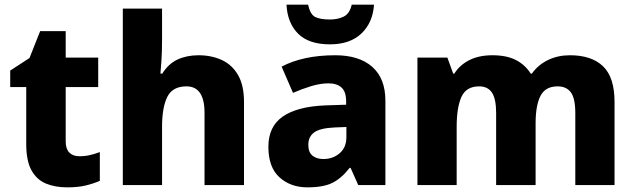

<svg xmlns="http://www.w3.org/2000/svg" viewBox="-20 -797 2734 827"><path d="M322 -124Q346 -124 367.5 -129Q389 -134 410 -142V-18Q382 -6 349 2Q316 10 269 10Q217 10 177.5 -6.5Q138 -23 115.5 -63.5Q93 -104 93 -177V-422H24V-493L107 -547L153 -663H263V-549H403V-422H263V-187Q263 -156 278.5 -140Q294 -124 322 -124Z M678 -628Q678 -575 675.5 -538Q673 -501 671 -480H679Q706 -523 745.5 -541Q785 -559 835 -559Q891 -559 935.5 -538.5Q980 -518 1005.5 -473.5Q1031 -429 1031 -358V0H861V-311Q861 -425 783 -425Q723 -425 700.5 -379.5Q678 -334 678 -250V0H509V-760H678Z M1424 -559Q1527 -559 1583.5 -509Q1640 -459 1640 -363V0H1523L1490 -74H1486Q1451 -29 1412 -9.5Q1373 10 1304 10Q1232 10 1184 -33Q1136 -76 1136 -165Q1136 -252 1198 -295Q1260 -338 1380 -343L1471 -346V-359Q1471 -402 1451 -420Q1431 -438 1395 -438Q1360 -438 1320.5 -426Q1281 -414 1242 -397L1193 -510Q1238 -534 1296 -546.5Q1354 -559 1424 -559ZM1421 -248Q1358 -245 1333 -226.5Q1308 -208 1308 -173Q1308 -141 1326 -126.5Q1344 -112 1373 -112Q1414 -112 1443 -137Q1472 -162 1472 -206V-250ZM1591 -777Q1586 -700 1537 -653Q1488 -606 1401 -606Q1310 -606 1264 -652Q1218 -698 1214 -777H1307Q1316 -735 1337.5 -724Q1359 -713 1401 -713Q1435 -713 1460.5 -725.5Q1486 -738 1495 -777Z M2435 -559Q2528 -559 2577.5 -511.5Q2627 -464 2627 -358V0H2458V-310Q2458 -373 2439 -399Q2420 -425 2382 -425Q2329 -425 2308 -384Q2287 -343 2287 -266V0H2117V-310Q2117 -371 2099 -398Q2081 -425 2044 -425Q1988 -425 1967.5 -379.5Q1947 -334 1947 -250V0H1778V-549H1907L1932 -480H1937Q1959 -516 2000.5 -537.5Q2042 -559 2101 -559Q2162 -559 2202 -538.5Q2242 -518 2266 -480H2271Q2298 -518 2340.5 -538.5Q2383 -559 2435 -559Z"/></svg>

Font: Noto Sans Meetei Mayek ExtraBold
Style: Regular
Weight: 800
Designer: Monotype Design Team and Neelakash Kshetrimayum
Foundry: Monotype Imaging Inc.
Version: Version 2.002; ttfautohint (v1.8.4.7-5d5b)